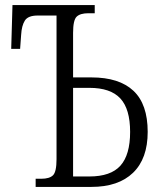

<svg xmlns="http://www.w3.org/2000/svg" viewBox="-20 -734 628 754"><path d="M120 0V-32H142Q174 -32 188 -45.5Q202 -59 202 -109V-673H128Q90 -673 77.5 -653Q65 -633 63 -597L59 -542H24L29 -714H352V-682H327Q295 -682 281 -668.5Q267 -655 267 -605V-430H339Q448 -430 504 -377.5Q560 -325 560 -216Q560 -111 502.5 -55.5Q445 0 339 0ZM267 -41H331Q415 -41 453 -83.5Q491 -126 491 -216Q491 -306 452.5 -347.5Q414 -389 331 -389H267Z"/></svg>

Font: Noto Serif Condensed Light
Style: Regular
Weight: 300
Width: 3
Designer: Monotype Design Team
Foundry: Monotype Imaging Inc.
Version: Version 2.013